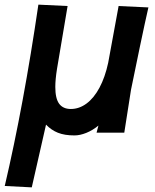

<svg xmlns="http://www.w3.org/2000/svg" viewBox="-50 -579 670 828"><path d="M115.5 -559 241.5 -553 196 -283Q188.5 -236.5 188.5 -204Q188.5 -154 205.2 -131.5Q222 -109 255.5 -109Q291.5 -109 323.2 -132.5Q355 -156 379 -200.8Q403 -245.5 416.5 -308L461.5 -553L590 -547Q576.5 -488.5 553.2 -377.2Q530 -266 515 -192L486 -7H366.5L374.5 -37.5Q349.5 -17 322.2 -6Q295 5 271 5Q228.5 5 199.8 -6.5Q171 -18 148.5 -41.5L87 229L-29.5 223Q52 -125 115.5 -559Z"/></svg>

Font: JuliaMono Black
Style: Italic
Weight: 900
Italic angle: -9°
Monospace: yes
Designer: cormullion
Foundry: corm
Version: Version 0.057; ttfautohint (v1.8.4)